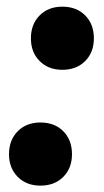

<svg xmlns="http://www.w3.org/2000/svg" viewBox="-20 -550 314 582"><path d="M102.5 12.7Q60.1 12.7 33.7 -13.9Q7.3 -40.5 7.3 -82.5Q7.3 -125.5 33.7 -152.1Q60.1 -178.7 102.5 -178.7Q145.5 -178.7 171.9 -152.1Q198.2 -125.5 198.2 -82.5Q198.2 -40.5 171.9 -13.9Q145.5 12.7 102.5 12.7ZM168.9 -338.4Q126.5 -338.4 100.1 -365Q73.7 -391.6 73.7 -433.6Q73.7 -476.6 100.1 -503.2Q126.5 -529.8 168.9 -529.8Q211.9 -529.8 238.3 -503.2Q264.6 -476.6 264.6 -433.6Q264.6 -391.6 238.3 -365Q211.9 -338.4 168.9 -338.4Z"/></svg>

Font: Schibsted Grotesk
Style: Bold Italic
Weight: 700
Italic angle: -12°
Designer: Bakken & Baeck AS, Henrik Kongsvoll
Foundry: Schibsted ASA
Version: Version 1.100;gftools[0.9.25]